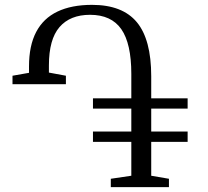

<svg xmlns="http://www.w3.org/2000/svg" viewBox="-20 -771 856 791"><path d="M436.5 0V-34.5L521 -47V-186.5H363V-229H521V-323.5H363V-366H521V-466.5Q521 -591.5 479.8 -650.8Q438.5 -710 351 -710Q269 -710 225.2 -659.5Q181.5 -609 181.5 -501.5V-472L251.5 -459V-424H31.5V-459L99.5 -471V-497.5Q99.5 -583 129 -639.2Q158.5 -695.5 216.5 -723.2Q274.5 -751 359 -751Q484.5 -751 543.8 -679.5Q603 -608 603 -457V-366H753V-323.5H603V-229H753V-186.5H603V-47L676 -34.5V0Z"/></svg>

Font: Merriweather 60pt Light
Style: Regular
Weight: 300
Version: Version 2.100